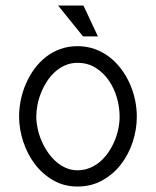

<svg xmlns="http://www.w3.org/2000/svg" viewBox="-20 -664 562 692"><path d="M333 -532.7H279.3L189.5 -644H280.8ZM473.1 -243.7Q473.1 -197.8 458.5 -152.8Q443.8 -107.9 416.3 -72Q388.7 -36.1 348.9 -13.9Q309.1 8.3 259.3 8.3Q210.4 8.3 171.4 -14.4Q132.3 -37.1 105.2 -73.2Q78.1 -109.4 63.5 -154.3Q48.8 -199.2 48.8 -243.7Q48.8 -273.9 55.2 -304.7Q61.5 -335.4 74 -363.5Q86.4 -391.6 104.2 -416Q122.1 -440.4 145.5 -458.7Q168.9 -477.1 197.5 -487.3Q226.1 -497.6 259.3 -497.6Q292.5 -497.6 321.3 -487.3Q350.1 -477.1 374 -458.7Q397.9 -440.4 416.3 -416Q434.6 -391.6 447.3 -363.5Q460 -335.4 466.6 -304.7Q473.1 -273.9 473.1 -243.7ZM411.1 -243.7Q411.1 -276.9 401.4 -311.3Q391.6 -345.7 372.3 -373.8Q353 -401.9 324.7 -419.7Q296.4 -437.5 259.3 -437.5Q235.8 -437.5 215.8 -429Q195.8 -420.4 179.2 -405.8Q162.6 -391.1 149.9 -371.6Q137.2 -352.1 128.4 -330.6Q119.6 -309.1 115.2 -286.6Q110.8 -264.2 110.8 -243.7Q110.8 -223.6 115.5 -201.4Q120.1 -179.2 129.2 -157.7Q138.2 -136.2 151.4 -116.7Q164.6 -97.2 180.9 -82.5Q197.3 -67.9 217 -59.1Q236.8 -50.3 259.3 -50.3Q282.7 -50.3 303.2 -58.6Q323.7 -66.9 340.6 -81.3Q357.4 -95.7 370.6 -115Q383.8 -134.3 392.8 -155.8Q401.9 -177.2 406.5 -199.7Q411.1 -222.2 411.1 -243.7Z"/></svg>

Font: SengPathom
Style: Regular
Weight: 400
Designer: John M. Durdin
Foundry: Lao Script for Windows
Version: Version 1.300